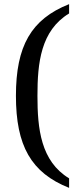

<svg xmlns="http://www.w3.org/2000/svg" viewBox="-20 -780 386 928"><path d="M314 128V82C177 -1 161 -158 161 -317C161 -476 177 -632 314 -715V-760C130 -687 57 -557 57 -317C57 -76 130 55 314 128Z"/></svg>

Font: Noto Serif Thai
Style: Regular
Weight: 400
Designer: Monotype Design Team
Foundry: Monotype Imaging Inc.
Version: Version 1.901